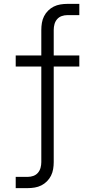

<svg xmlns="http://www.w3.org/2000/svg" viewBox="-20 -755 490 990"><path d="M61 215V157H123Q138 157 152 152Q166 147 175.5 136Q185 125 189 110.5Q193 96 193 81V-412H61V-469H193V-601Q193 -619 196 -637Q199 -655 207 -671Q215 -687 228 -700Q241 -713 257 -721Q273 -729 291 -732Q309 -735 327 -735H389V-677H327Q312 -677 298 -672Q284 -667 274.5 -656Q265 -645 261 -630.5Q257 -616 257 -601V-469H389V-412H257V81Q257 99 254 117Q251 135 243 151Q235 167 222 180Q209 193 193 201Q177 209 159 212Q141 215 123 215Z"/></svg>

Font: Iosevka Etoile Light
Style: Regular
Weight: 300
Designer: Belleve Invis
Foundry: Belleve Invis
Version: Version 25.0.1; ttfautohint (v1.8.4)